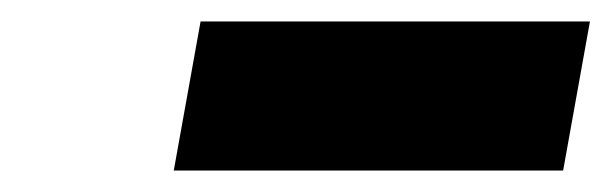

<svg xmlns="http://www.w3.org/2000/svg" viewBox="-20 -904 570 179"><path d="M167 -884H530L505 -745H142Z"/></svg>

Font: Mona Sans Black
Style: Italic
Weight: 900
Italic angle: -11.7°
Designer: Deni Anggara
Foundry: GitHub
Version: Version 2.000